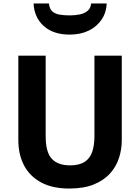

<svg xmlns="http://www.w3.org/2000/svg" viewBox="-20 -1079 810 1110"><path d="M380 11Q284 11 218.5 -24Q153 -59 119.5 -122Q86 -185 86 -269V-757H244V-292Q244 -199 279.5 -161Q315 -123 385 -123Q438 -123 469 -143Q500 -163 513 -201Q526 -239 526 -293V-757H684V-268Q684 -216 668 -166Q652 -116 616 -76Q580 -36 522 -12.5Q464 11 380 11ZM383 -879Q288 -879 233 -928.5Q178 -978 174 -1059H263Q266 -1028 282 -1013.5Q298 -999 324.5 -994.5Q351 -990 384 -990Q414 -990 441 -995.5Q468 -1001 486 -1016Q504 -1031 507 -1059H597Q595 -1007 567.5 -966Q540 -925 493 -902Q446 -879 383 -879Z"/></svg>

Font: Menbere
Style: Regular
Weight: 400
Designer: Aleme Tadesse
Foundry: Sorkin Type Co
Version: Version 1.000